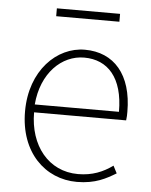

<svg xmlns="http://www.w3.org/2000/svg" viewBox="-52 -745 631 802"><g transform="rotate(5 263.5 -344.5)"><path d="M300 13C378 13 423 -13 463 -37L447 -68C407 -39 362 -20 302 -20C178 -20 97 -122 97 -261H483C485 -274 485 -286 485 -297C485 -453 408 -540 286 -540C169 -540 59 -434 59 -262C59 -90 167 13 300 13ZM97 -294C108 -427 192 -507 286 -507C385 -507 450 -437 450 -294ZM154 -669H419V-702H154Z"/></g></svg>

Font: Source Han Sans CN ExtraLight
Style: Regular
Weight: 250
Designer: Ryoko NISHIZUKA (kana & ideographs); Paul D. Hunt (Latin, Greek & Cyrillic); Wenlong ZHANG (bopomofo); Sandoll Communica
Foundry: Adobe Systems Incorporated
Version: Version 1.004;PS 1.004;hotconv 16.6.51;makeotf.lib2.5.65220